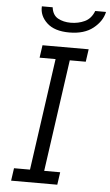

<svg xmlns="http://www.w3.org/2000/svg" viewBox="-59 -918 550 957"><g transform="rotate(5 216.0 -439.5)"><path d="M34 0 43 -63H123L202 -623H122L131 -686H362L353 -623H273L194 -63H274L265 0ZM258 -761Q184 -761 146 -796.5Q108 -832 111 -879H165Q170 -840 197 -825Q224 -810 261 -810Q299 -810 331 -825Q363 -840 378 -879H432Q422 -832 377.5 -796.5Q333 -761 258 -761Z"/></g></svg>

Font: Chivo ExtraLight
Style: Italic
Weight: 250
Italic angle: -8.05°
Designer: Hector Gatti
Foundry: Omnibus-Type
Version: Version 2.002